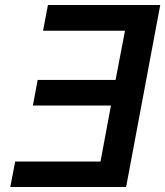

<svg xmlns="http://www.w3.org/2000/svg" viewBox="-20 -745 658 765"><path d="M21 0 40.5 -101.5H380.5L422 -324.5H111L130 -426.5H440.5L478 -622.5H151.5L171 -725H618.5L482.5 0Z"/></svg>

Font: JuliaMono SemiBold
Style: Italic
Weight: 600
Italic angle: -9°
Monospace: yes
Designer: cormullion
Foundry: corm
Version: Version 0.056; ttfautohint (v1.8.4)